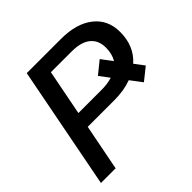

<svg xmlns="http://www.w3.org/2000/svg" viewBox="-174 -851 1015 1015"><g transform="rotate(-45 333.5 -344.0)"><path d="M415.5 -688Q530.8 -688 596.9 -636Q663.1 -584 663.1 -492.7Q663.1 -387.7 592.8 -325.2L633.3 -271.5L563.5 -215.8L514.6 -280.3Q458 -259.3 386.2 -259.3H187L136.2 0H26.4L159.7 -688ZM203.6 -345.7H376.5Q399.9 -345.7 419.9 -348.6Q439.9 -351.6 456.5 -356.9L415.5 -411.6L484.9 -467.8L530.8 -406.7Q551.3 -439.9 551.3 -487.3Q551.3 -542.5 515.1 -571.8Q479 -601.1 409.7 -601.1H253.4Z"/></g></svg>

Font: Arimo Medium
Style: Italic
Weight: 500
Italic angle: -12°
Designer: Steve Matteson
Foundry: Monotype Imaging Inc.
Version: Version 1.33